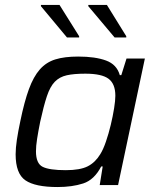

<svg xmlns="http://www.w3.org/2000/svg" viewBox="-20 -746 624 774"><path d="M212 8Q122 8 82.5 -19Q43 -46 43 -124Q43 -149 48 -182.5Q53 -216 62 -258Q78 -336 96.5 -386.5Q115 -437 140.5 -466Q166 -495 203 -506.5Q240 -518 295 -518Q364 -518 407.5 -502Q451 -486 463 -443H469L490 -510H564L456 0H382L394 -75H388Q360 -21 315.5 -6.5Q271 8 212 8ZM245 -60Q303 -60 333.5 -75.5Q364 -91 384 -124Q396 -143 407 -175Q418 -207 426.5 -242.5Q435 -278 440 -309.5Q445 -341 445 -360Q445 -408 417.5 -428.5Q390 -449 324 -449Q278 -449 249 -442.5Q220 -436 201 -416.5Q182 -397 169 -358Q156 -319 142 -255Q134 -215 129.5 -186Q125 -157 125 -136Q125 -87 152 -73.5Q179 -60 245 -60ZM250 -595 145 -721V-726H220L299 -600V-595ZM442 -595 336 -721V-726H411L489 -600V-595Z"/></svg>

Font: Saira
Style: Italic
Weight: 400
Italic angle: -12°
Designer: Hector Gatti with collaboration of the Omnibus-Type team
Foundry: Omnibus-Type
Version: Version 1.100; ttfautohint (v1.8.3)